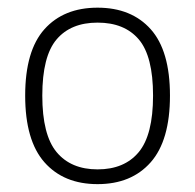

<svg xmlns="http://www.w3.org/2000/svg" viewBox="-20 -766 496 488"><path d="M44 -523Q44 -637 93 -691.8Q142 -746.5 228 -746.5Q314 -746.5 363 -691.8Q412 -637 412 -523Q412 -409 363 -353.5Q314 -298 228 -298Q142 -298 93 -353.5Q44 -409 44 -523ZM369 -523Q369 -623 332.8 -665.8Q296.5 -708.5 228 -708.5Q160 -708.5 123.8 -665.8Q87.5 -623 87.5 -523Q87.5 -423 124 -379.2Q160.5 -335.5 228 -335.5Q296 -335.5 332.5 -379.2Q369 -423 369 -523Z"/></svg>

Font: Encode Sans ExtraLight
Style: Regular
Weight: 275
Designer: Multiple Designers
Foundry: Impallari Type
Version: Version 2.000